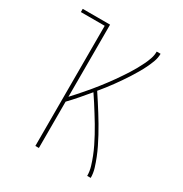

<svg xmlns="http://www.w3.org/2000/svg" viewBox="-171 -863 942 991"><g transform="rotate(30 300.0 -367.5)"><path d="M179 0V-716H37V-735H200V-305Q215 -321 229 -337Q243 -353 257.5 -369.5Q272 -386 285.5 -402.5Q299 -419 312.5 -436Q326 -453 339 -470.5Q352 -488 364.5 -505.5Q377 -523 389 -541Q401 -559 412.5 -577Q424 -595 434.5 -614Q445 -633 454.5 -652.5Q464 -672 471 -692.5Q478 -713 478 -735H501Q501 -711 492.5 -688Q484 -665 473.5 -643.5Q463 -622 451 -601.5Q439 -581 426 -560.5Q413 -540 399.5 -520.5Q386 -501 372 -481.5Q358 -462 343 -443Q328 -424 313 -406Q329 -382 344.5 -358Q360 -334 375 -310Q390 -286 404.5 -261.5Q419 -237 432.5 -212Q446 -187 458.5 -161.5Q471 -136 481.5 -109.5Q492 -83 500.5 -55.5Q509 -28 509 0H488Q488 -27 480 -53.5Q472 -80 462 -105.5Q452 -131 440 -155.5Q428 -180 415 -204Q402 -228 388 -251.5Q374 -275 359.5 -298Q345 -321 330.5 -344Q316 -367 300 -390Q276 -361 251 -332Q226 -303 200 -276V0Z"/></g></svg>

Font: Zed Sans Thin Extended
Style: Regular
Weight: 100
Width: 7
Designer: Belleve Invis
Foundry: Belleve Invis
Version: Version 1.0.0; ttfautohint (v1.8.4)